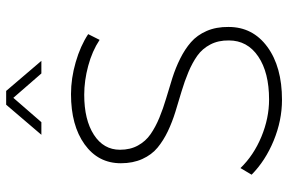

<svg xmlns="http://www.w3.org/2000/svg" viewBox="-180 -778 958 639"><g transform="rotate(-90 299.5 -458.0)"><path d="M417 -799.8H375L293.9 -893.1L212.9 -799.8H170.9L271 -917H316.9ZM306.2 -701.2Q358.9 -701.2 412.8 -685.5Q466.8 -669.9 505.9 -644L486.8 -606Q449.2 -630.9 400.1 -644Q351.1 -657.2 304.2 -657.2Q220.7 -657.2 170.9 -625Q121.1 -592.8 121.1 -538.1Q121.1 -503.9 135.3 -478.3Q149.4 -452.6 173.1 -436.3Q196.8 -419.9 227.5 -407.2Q258.3 -394.5 292.2 -384.5Q326.2 -374.5 360.1 -363.8Q394 -353 424.8 -337.6Q455.6 -322.3 479 -302Q502.4 -281.7 516.4 -249.8Q530.3 -217.8 529.8 -176.8Q529.8 -96.2 463.4 -47.6Q397 1 287.1 1Q218.8 1 151.6 -26.6Q84.5 -54.2 38.1 -100.1L60.1 -137.2Q102.5 -93.3 164.3 -67.6Q226.1 -42 288.1 -42Q378.4 -42 431.6 -78.1Q484.9 -114.3 484.9 -175.8Q485.4 -210.9 471.4 -237.5Q457.5 -264.2 434.1 -280.8Q410.6 -297.4 379.9 -310.3Q349.1 -323.2 315.2 -333.3Q281.2 -343.3 247.3 -353.8Q213.4 -364.3 182.6 -378.9Q151.9 -393.6 128.2 -413.1Q104.5 -432.6 90.3 -463.9Q76.2 -495.1 76.2 -535.2Q76.2 -610.8 139.2 -656Q202.1 -701.2 306.2 -701.2Z"/></g></svg>

Font: Montserrat Ultra Light
Style: Regular
Weight: 200
Designer: Julieta Ulanovsky
Foundry: Julieta Ulanovsky
Version: Version 3.001;PS 003.001;hotconv 1.0.70;makeotf.lib2.5.58329